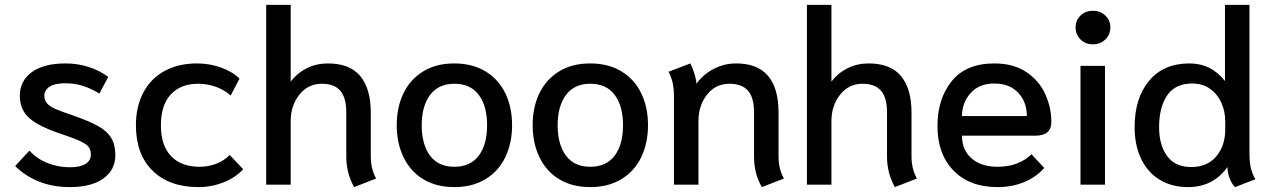

<svg xmlns="http://www.w3.org/2000/svg" viewBox="-20 -754 5188 784"><path d="M42 -76 100 -139Q130 -106 173.5 -88.5Q217 -71 265 -71Q307 -71 329 -84.5Q351 -98 351 -123Q351 -141 343 -152.5Q335 -164 311 -176Q287 -188 236 -205Q141 -236 101 -270.5Q61 -305 61 -363Q61 -424 110 -459.5Q159 -495 247 -495Q346 -495 422 -440L386 -372Q349 -394 316.5 -404Q284 -414 246 -414Q204 -414 182.5 -400Q161 -386 161 -363Q161 -344 172.5 -331.5Q184 -319 206.5 -309Q229 -299 277 -283Q343 -260 380 -239.5Q417 -219 434 -191Q451 -163 451 -121Q451 -60 402 -25Q353 10 265 10Q196 10 139.5 -12.5Q83 -35 42 -76Z M535 -242Q535 -319 565.5 -376.5Q596 -434 652.5 -464.5Q709 -495 785 -495Q836 -495 883 -478Q930 -461 958 -433L922 -364Q898 -386 863 -399Q828 -412 789 -412Q718 -412 677.5 -368.5Q637 -325 637 -242Q637 -160 678.5 -116.5Q720 -73 795 -73Q830 -73 862 -85Q894 -97 918 -121L973 -63Q942 -29 893 -9.5Q844 10 791 10Q671 10 603 -57Q535 -124 535 -242Z M1394 -115V-295Q1394 -355 1369.5 -383.5Q1345 -412 1294 -412Q1238 -412 1202.5 -367.5Q1167 -323 1167 -259V0H1067V-734H1167V-421Q1194 -456 1233 -475.5Q1272 -495 1319 -495Q1408 -495 1451 -443.5Q1494 -392 1494 -294V-116Q1494 -64 1516 -25L1426 10Q1394 -47 1394 -115Z M1600 -243Q1600 -316 1627.5 -373Q1655 -430 1708 -462.5Q1761 -495 1835 -495Q1909 -495 1962.5 -462.5Q2016 -430 2043.5 -373Q2071 -316 2071 -243Q2071 -170 2043.5 -112.5Q2016 -55 1962.5 -22.5Q1909 10 1835 10Q1761 10 1708 -22.5Q1655 -55 1627.5 -112.5Q1600 -170 1600 -243ZM1969 -243Q1969 -321 1935 -366.5Q1901 -412 1835 -412Q1770 -412 1736 -366Q1702 -320 1702 -243Q1702 -164 1736 -118.5Q1770 -73 1835 -73Q1901 -73 1935 -118.5Q1969 -164 1969 -243Z M2155 -243Q2155 -316 2182.5 -373Q2210 -430 2263 -462.5Q2316 -495 2390 -495Q2464 -495 2517.5 -462.5Q2571 -430 2598.5 -373Q2626 -316 2626 -243Q2626 -170 2598.5 -112.5Q2571 -55 2517.5 -22.5Q2464 10 2390 10Q2316 10 2263 -22.5Q2210 -55 2182.5 -112.5Q2155 -170 2155 -243ZM2524 -243Q2524 -321 2490 -366.5Q2456 -412 2390 -412Q2325 -412 2291 -366Q2257 -320 2257 -243Q2257 -164 2291 -118.5Q2325 -73 2390 -73Q2456 -73 2490 -118.5Q2524 -164 2524 -243Z M3059 -115V-295Q3059 -355 3034.5 -383.5Q3010 -412 2959 -412Q2902 -412 2867 -367.5Q2832 -323 2832 -259V0H2732V-358Q2732 -390 2727 -414Q2722 -438 2710 -461L2799 -495Q2807 -479 2814.5 -456.5Q2822 -434 2824 -412Q2851 -450 2894 -472.5Q2937 -495 2986 -495Q3159 -495 3159 -294V-116Q3159 -64 3181 -25L3091 10Q3059 -44 3059 -115Z M3602 -115V-295Q3602 -355 3577.5 -383.5Q3553 -412 3502 -412Q3446 -412 3410.5 -367.5Q3375 -323 3375 -259V0H3275V-734H3375V-421Q3402 -456 3441 -475.5Q3480 -495 3527 -495Q3616 -495 3659 -443.5Q3702 -392 3702 -294V-116Q3702 -64 3724 -25L3634 10Q3602 -47 3602 -115Z M3808 -239Q3808 -351 3866.5 -423Q3925 -495 4040 -495Q4118 -495 4170.5 -460Q4223 -425 4248 -370Q4273 -315 4273 -256Q4273 -200 4208 -200H3908Q3908 -142 3947 -107.5Q3986 -73 4053 -73Q4139 -73 4192 -124L4244 -68Q4211 -31 4162 -10.5Q4113 10 4053 10Q3939 10 3873.5 -57.5Q3808 -125 3808 -239ZM4173 -280Q4173 -338 4137.5 -375.5Q4102 -413 4040 -413Q3978 -413 3943 -373.5Q3908 -334 3908 -280Z M4372 -642Q4372 -671 4392 -690.5Q4412 -710 4443 -710Q4473 -710 4493.5 -690.5Q4514 -671 4514 -642Q4514 -613 4493.5 -593Q4473 -573 4443 -573Q4412 -573 4392 -593Q4372 -613 4372 -642ZM4392 -485H4492V0H4392Z M4992 -72Q4934 10 4831 10Q4765 10 4715.5 -20Q4666 -50 4639.5 -105.5Q4613 -161 4613 -235Q4613 -353 4672 -424Q4731 -495 4837 -495Q4926 -495 4982 -423V-734H5082V-129Q5082 -90 5088 -66.5Q5094 -43 5106 -22L5023 10Q5010 -3 5001.5 -24.5Q4993 -46 4992 -72ZM4983 -225V-259Q4983 -299 4967.5 -334Q4952 -369 4921.5 -391Q4891 -413 4848 -413Q4779 -413 4746 -364.5Q4713 -316 4713 -235Q4713 -161 4746 -116.5Q4779 -72 4844 -72Q4910 -72 4946.5 -115.5Q4983 -159 4983 -225Z"/></svg>

Font: Niramit Medium
Style: Regular
Weight: 500
Designer: Katatrad Aksorn Co.,Ltd.
Foundry: Cadson Demak Co.,Ltd.
Version: Version 1.000; ttfautohint (v1.6)